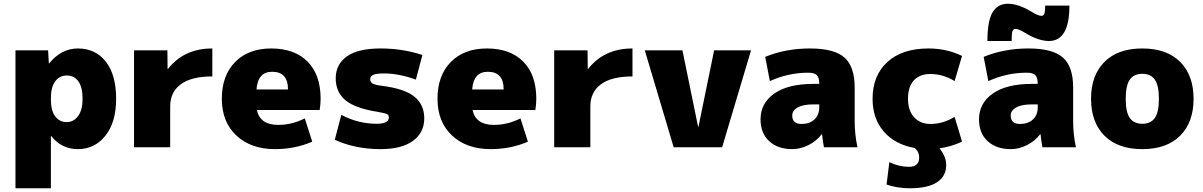

<svg xmlns="http://www.w3.org/2000/svg" viewBox="-20 -790 6451 1030"><path d="M238 -520 242 -450H244Q309 -530 398 -530Q492 -530 547.5 -459.5Q603 -389 603 -260Q603 -134 545.5 -62Q488 10 398 10Q310 10 255 -60H253V220H63V-520ZM423 -260Q423 -322 400.5 -353.5Q378 -385 338 -385Q299 -385 276 -353.5Q253 -322 253 -265V-255Q253 -197 276 -166Q299 -135 338 -135Q375 -135 399 -167.5Q423 -200 423 -260Z M1119 -530V-380Q1007 -380 950 -338Q893 -296 893 -220V0H699V-520H878L879 -420H881Q967 -530 1119 -530Z M1356 -310H1525Q1525 -405 1440 -405Q1363 -405 1356 -310ZM1358 -200Q1375 -120 1472 -120Q1547 -120 1615 -155L1655 -30Q1563 10 1455 10Q1326 10 1248 -63Q1170 -136 1170 -260Q1170 -385 1241.5 -457.5Q1313 -530 1435 -530Q1560 -530 1630 -459.5Q1700 -389 1700 -260Q1700 -233 1695 -200Z M2211 -363Q2120 -396 2041 -396Q1998 -396 1982 -388.5Q1966 -381 1966 -365Q1966 -350 1979 -342Q1992 -334 2026 -330Q2149 -315 2202.5 -272Q2256 -229 2256 -155Q2256 -79 2195.5 -34.5Q2135 10 2021 10Q1886 10 1776 -40L1811 -174Q1901 -126 2001 -126Q2066 -126 2066 -160Q2066 -173 2056 -178Q2046 -183 2006 -190Q1885 -209 1833 -252.5Q1781 -296 1781 -370Q1781 -445 1841 -487.5Q1901 -530 2021 -530Q2140 -530 2246 -495Z M2513 -310H2682Q2682 -405 2597 -405Q2520 -405 2513 -310ZM2515 -200Q2532 -120 2629 -120Q2704 -120 2772 -155L2812 -30Q2720 10 2612 10Q2483 10 2405 -63Q2327 -136 2327 -260Q2327 -385 2398.5 -457.5Q2470 -530 2592 -530Q2717 -530 2787 -459.5Q2857 -389 2857 -260Q2857 -233 2852 -200Z M3373 -530V-380Q3261 -380 3204 -338Q3147 -296 3147 -220V0H2953V-520H3132L3133 -420H3135Q3221 -530 3373 -530Z M3725 -110H3727L3811 -520H4009L3854 0H3594L3439 -520H3641Z M4345 -340H4375Q4375 -374 4362 -387Q4349 -400 4315 -400Q4210 -400 4110 -355L4085 -485Q4195 -530 4325 -530Q4455 -530 4510 -481.5Q4565 -433 4565 -320V-140Q4565 -68 4580 0H4400Q4394 -34 4390 -70H4388Q4361 -34 4318 -12Q4275 10 4230 10Q4153 10 4106.5 -32.5Q4060 -75 4060 -150Q4060 -236 4133.5 -288Q4207 -340 4345 -340ZM4230 -170Q4230 -125 4280 -125Q4323 -125 4349 -149Q4375 -173 4375 -215V-230H4345Q4288 -230 4259 -213.5Q4230 -197 4230 -170Z M5101 -163 5141 -30Q5082 -3 5020 6Q5056 50 5056 95Q5056 155 5007 187.5Q4958 220 4861 220Q4794 220 4736 200L4751 80Q4804 105 4856 105Q4911 105 4911 55Q4911 24 4887 4Q4781 -15 4721 -84.5Q4661 -154 4661 -260Q4661 -385 4740.5 -457.5Q4820 -530 4961 -530Q5058 -530 5141 -490L5101 -355Q5039 -393 4971 -393Q4914 -393 4882.5 -359Q4851 -325 4851 -260Q4851 -197 4884 -161Q4917 -125 4971 -125Q5039 -125 5101 -163Z M5517 -725Q5550 -705 5567 -705Q5578 -705 5582.5 -716Q5587 -727 5587 -760H5717Q5717 -570 5607 -570Q5550 -570 5477 -615Q5444 -635 5427 -635Q5416 -635 5411.5 -622.5Q5407 -610 5407 -570H5277Q5277 -677 5304.5 -723.5Q5332 -770 5387 -770Q5444 -770 5517 -725ZM5517 -340H5547Q5547 -374 5534 -387Q5521 -400 5487 -400Q5382 -400 5282 -355L5257 -485Q5367 -530 5497 -530Q5627 -530 5682 -481.5Q5737 -433 5737 -320V-140Q5737 -68 5752 0H5572Q5566 -34 5562 -70H5560Q5533 -34 5490 -12Q5447 10 5402 10Q5325 10 5278.5 -32.5Q5232 -75 5232 -150Q5232 -236 5305.5 -288Q5379 -340 5517 -340ZM5402 -170Q5402 -125 5452 -125Q5495 -125 5521 -149Q5547 -173 5547 -215V-230H5517Q5460 -230 5431 -213.5Q5402 -197 5402 -170Z M5905 -458Q5977 -530 6108 -530Q6239 -530 6311 -458Q6383 -386 6383 -260Q6383 -134 6311 -62Q6239 10 6108 10Q5977 10 5905 -62Q5833 -134 5833 -260Q5833 -386 5905 -458ZM6041 -157Q6063 -126 6108 -126Q6153 -126 6175 -157Q6197 -188 6197 -260Q6197 -332 6175 -363Q6153 -394 6108 -394Q6063 -394 6041 -363Q6019 -332 6019 -260Q6019 -188 6041 -157Z"/></svg>

Font: M PLUS 1p Black
Style: Regular
Weight: 900
Version: Version 1.061